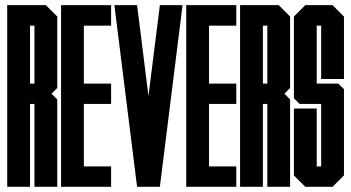

<svg xmlns="http://www.w3.org/2000/svg" viewBox="-20 -720 1354 740"><path d="M95.7 0H7.8V-700.2H156.7L200.7 -656.2V-380.9L178.7 -358.9L200.7 -336.9V0H112.8V-319.3H95.7ZM95.7 -397.9H112.8V-621.1H95.7Z M215.3 0V-700.2H408.2V-621.1H303.2V-397.9H408.2V-319.3H303.2V-78.6H408.2V0Z M552.2 -350.1 596.2 -700.2H683.6L596.2 0H508.3L420.9 -700.2H508.3Z M697.8 0V-700.2H890.6V-621.1H785.6V-397.9H890.6V-319.3H785.6V-78.6H890.6V0Z M993.2 0H905.3V-700.2H1054.2L1098.1 -656.2V-380.9L1076.2 -358.9L1098.1 -336.9V0H1010.3V-319.3H993.2ZM993.2 -397.9H1010.3V-621.1H993.2Z M1305.7 -415.5H1217.8V-621.1H1200.7V-397.9H1283.7L1305.7 -376.5V-43.9L1261.7 0H1156.7L1112.8 -43.9V-301.8H1200.7V-78.6H1217.8V-319.3H1134.8L1112.8 -341.3V-656.2L1156.7 -700.2H1261.7L1305.7 -656.2Z"/></svg>

Font: Silence
Style: Regular
Weight: 400
Designer: Lilo Joris
Foundry: Lilo Joris
Version: Version 1.035;Fontself Maker 3.5.7